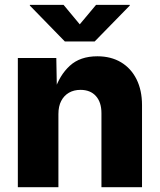

<svg xmlns="http://www.w3.org/2000/svg" viewBox="-20 -784 669 804"><path d="M224.6 -306.2V0H54.7V-541H215.8L218.3 -402.8H208Q229 -468.8 272.2 -508.5Q315.4 -548.3 387.7 -548.3Q444.8 -548.3 486.8 -523.2Q528.8 -498 551.8 -451.9Q574.7 -405.8 574.7 -343.8V0H404.8V-310.1Q404.8 -356 381.6 -381.8Q358.4 -407.7 316.9 -407.7Q289.6 -407.7 268.8 -395.8Q248 -383.8 236.3 -361.3Q224.6 -338.9 224.6 -306.2ZM246.1 -763.7 314 -682.1 382.3 -763.7H523.4V-760.7L376.5 -610.4H251.5L105 -760.7V-763.7Z"/></svg>

Font: Inter 17pt ExtraBold
Style: Regular
Weight: 800
Version: Version 4.001;git-66647c0bb